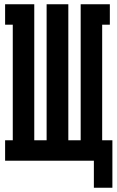

<svg xmlns="http://www.w3.org/2000/svg" viewBox="-20 -755 548 902"><path d="M421 127V0H4V-96H40V-639H4V-735H141V-96H199V-735H301V-96H359V-735H496V-639H460V-96H508V127Z"/></svg>

Font: Iosevka Slab
Style: Bold
Weight: 700
Monospace: yes
Designer: Belleve Invis
Foundry: Belleve Invis
Version: Version 11.1.1; ttfautohint (v1.8.3)